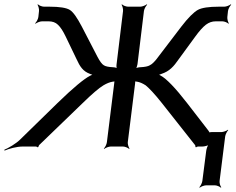

<svg xmlns="http://www.w3.org/2000/svg" viewBox="-66 -680 1093 891"><path d="M953 160 979 -47C980 -56 988 -71 993 -76L992 -78C986 -73 970 -67 961 -67H915C913 -67 903 -66 903 -64L906 -63C907 -65 903 -72 901 -74L802 -202C747 -273 706 -315 680 -329C676 -332 669 -335 664 -335V-331C668 -331 678 -335 683 -337C720 -349 740 -371 764 -406L840 -510C858 -535 875 -554 889 -565C904 -576 918 -581 935 -581H966C975 -581 990 -575 994 -570L996 -572C992 -577 988 -592 989 -601L992 -629C993 -638 1001 -653 1007 -658L1005 -660C999 -655 984 -649 975 -649H950C903 -649 870 -644 852 -634C834 -624 807 -598 775 -556L669 -417C654 -396 640 -382 629 -377C621 -372 606 -369 585 -368C578 -368 565 -365 560 -361L563 -359C567 -362 571 -375 572 -382L602 -629C603 -638 611 -653 617 -658L615 -660C609 -655 594 -649 585 -649H528C519 -649 504 -655 500 -660L498 -658C502 -653 506 -638 505 -629L475 -382C474 -375 474 -362 478 -359L481 -361C478 -365 465 -368 458 -368C437 -369 424 -372 416 -377C407 -382 397 -396 386 -417L314 -556C292 -598 274 -624 258 -634C242 -644 210 -649 163 -649H138C129 -649 114 -655 110 -660L108 -658C112 -653 116 -638 115 -629L112 -601C111 -592 103 -577 97 -572L99 -570C105 -575 120 -581 129 -581H160C177 -581 192 -576 203 -565C215 -554 227 -535 239 -510L289 -406C305 -371 319 -349 352 -337C357 -335 367 -331 371 -331V-335C366 -335 359 -332 353 -329C325 -315 274 -273 201 -202L28 -33C8 -13 -27 7 -46 15L-45 19C-25 10 12 0 39 0H100C103 0 108 2 109 4L112 2C112 1 114 -5 116 -7L318 -202C362 -245 394 -272 414 -284C429 -293 444 -299 457 -301C461 -301 468 -302 470 -305L468 -307C465 -305 464 -297 464 -293L430 -20C429 -11 422 4 416 9L418 11C423 6 439 0 448 0H505C514 0 528 6 533 11L535 9C531 4 526 -11 527 -20L561 -293C561 -297 562 -305 561 -307L557 -305C559 -302 566 -301 570 -301C583 -299 596 -293 610 -284C625 -272 651 -245 685 -202L839 -7C841 -5 841 1 841 2L844 4C845 2 850 0 853 0H873C882 0 899 -4 905 -9L903 -11C898 -6 892 11 891 20L873 160C872 169 864 184 859 189L861 191C866 186 882 180 891 180H931C940 180 954 186 959 191L961 189C956 184 952 169 953 160Z"/></svg>

Font: Gamestation Storm Oblique 
Style: Italic
Weight: 400
Designer: Jonas Hecksher
Foundry: Jonas Hecksher, Playtypeª, e-types AS
Version: Version 1.003